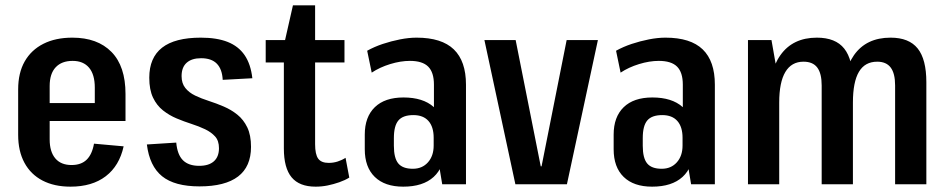

<svg xmlns="http://www.w3.org/2000/svg" viewBox="-20 -690 3549 719"><path d="M244 9Q183 9 139 -14Q95 -37 71.5 -80.5Q48 -124 48 -185V-355Q48 -417 72.5 -460Q97 -503 142.5 -526Q188 -549 251 -549Q345 -549 397.5 -495.5Q450 -442 450 -338V-237H145V-304H356L335 -270V-362Q335 -411 313.5 -436.5Q292 -462 252 -462Q211 -462 188.5 -438Q166 -414 166 -368V-168Q166 -122 187 -97Q208 -72 248 -72Q284 -72 304.5 -92Q325 -112 332 -152L443 -142Q427 -69 376 -30Q325 9 244 9Z M727 8Q634 8 587 -30Q540 -68 530 -149L640 -156Q644 -111 665 -90Q686 -69 726 -69Q762 -69 781 -86Q800 -103 800 -135Q800 -163 785.5 -179Q771 -195 748 -206Q725 -217 697 -226Q669 -235 641.5 -246.5Q614 -258 590.5 -276.5Q567 -295 553 -324.5Q539 -354 539 -399Q539 -474 587 -511.5Q635 -549 732 -549Q792 -549 832.5 -533Q873 -517 896 -483.5Q919 -450 925 -397L814 -391Q812 -431 792 -451.5Q772 -472 733 -472Q698 -472 679 -455Q660 -438 660 -405Q660 -378 674 -360.5Q688 -343 711 -332Q734 -321 762 -312Q790 -303 818 -291Q846 -279 869 -260.5Q892 -242 906 -213Q920 -184 920 -140Q920 -66 871.5 -29Q823 8 727 8Z M1162 9Q1101 9 1072 -26Q1043 -61 1043 -134V-520L1077 -670H1160V-150Q1160 -112 1171.5 -96Q1183 -80 1211 -80Q1228 -80 1244 -85Q1260 -90 1274 -99L1288 -25Q1272 -15 1250.5 -7.5Q1229 0 1207 4.5Q1185 9 1162 9ZM975 -540H1270V-456H975Z M1605 -187V-373Q1605 -419 1583.5 -440.5Q1562 -462 1515 -462Q1480 -462 1441 -450Q1402 -438 1372 -418L1355 -500Q1382 -515 1413.5 -525.5Q1445 -536 1478 -542.5Q1511 -549 1540 -549Q1634 -549 1679.5 -505Q1725 -461 1725 -373V0H1636ZM1490 9Q1421 9 1383.5 -27.5Q1346 -64 1346 -131V-186Q1346 -252 1383.5 -288.5Q1421 -325 1491 -325Q1564 -325 1604 -289.5Q1644 -254 1644 -187V-132Q1644 -64 1604 -27.5Q1564 9 1490 9ZM1526 -58Q1561 -58 1582.5 -82Q1604 -106 1604 -145V-174Q1604 -215 1584.5 -237Q1565 -259 1528 -259Q1489 -259 1472 -239Q1455 -219 1455 -173V-144Q1455 -98 1471.5 -78Q1488 -58 1526 -58Z M1794 -540H1911L2005 -67H2008L2102 -540H2219L2103 0H1910Z M2537 -187V-373Q2537 -419 2515.5 -440.5Q2494 -462 2447 -462Q2412 -462 2373 -450Q2334 -438 2304 -418L2287 -500Q2314 -515 2345.5 -525.5Q2377 -536 2410 -542.5Q2443 -549 2472 -549Q2566 -549 2611.5 -505Q2657 -461 2657 -373V0H2568ZM2422 9Q2353 9 2315.5 -27.5Q2278 -64 2278 -131V-186Q2278 -252 2315.5 -288.5Q2353 -325 2423 -325Q2496 -325 2536 -289.5Q2576 -254 2576 -187V-132Q2576 -64 2536 -27.5Q2496 9 2422 9ZM2458 -58Q2493 -58 2514.5 -82Q2536 -106 2536 -145V-174Q2536 -215 2516.5 -237Q2497 -259 2460 -259Q2421 -259 2404 -239Q2387 -219 2387 -173V-144Q2387 -98 2403.5 -78Q2420 -58 2458 -58Z M3332 -370Q3332 -415 3315.5 -437Q3299 -459 3265 -459Q3219 -459 3196.5 -421Q3174 -383 3174 -306L3132 -236V-289Q3132 -418 3178 -483.5Q3224 -549 3315 -549Q3384 -549 3416.5 -508.5Q3449 -468 3449 -382V0H3332ZM2781 -540H2869L2898 -375V0H2781ZM3057 -370Q3057 -415 3040.5 -437Q3024 -459 2989 -459Q2944 -459 2921 -420.5Q2898 -382 2898 -306L2856 -236V-289Q2856 -418 2902.5 -483.5Q2949 -549 3039 -549Q3109 -549 3141.5 -508Q3174 -467 3174 -382V0H3057Z"/></svg>

Font: Pathway Extreme Condensed SemiBold
Style: Regular
Weight: 600
Width: 3
Version: Version 1.001;gftools[0.9.26]